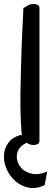

<svg xmlns="http://www.w3.org/2000/svg" viewBox="-71 -730 281 968"><path d="M46.9 -19.5Q40 -34.2 37.1 -70.8Q34.2 -107.4 32.7 -156.7Q31.2 -206.1 32.2 -264.6Q33.2 -323.2 34.7 -382.3Q36.1 -441.4 38.1 -496.6Q40 -551.8 42.5 -594.2Q44.9 -636.7 45.9 -662.6Q46.9 -688.5 46.9 -689.5Q61.5 -698.2 72.8 -704.1Q84 -710 98.6 -710Q107.4 -710 117.7 -706.1Q127.9 -702.1 127.9 -689.5V-19.5Q127.9 -6.8 117.7 -2.9Q107.4 1 98.6 1Q84 1 72.8 -4.9Q61.5 -10.7 46.9 -19.5ZM154.3 203.1Q112.3 223.6 74.7 216.3Q37.1 209 8.8 185.1Q-19.5 161.1 -35.6 126.5Q-51.8 91.8 -51.3 57.1Q-50.8 22.5 -31.2 -6.8Q-11.7 -36.1 32.2 -49.8L119.1 -18.6Q75.2 -19.5 50.3 -3.4Q25.4 12.7 17.6 35.2Q9.8 57.6 17.1 82.5Q24.4 107.4 44.4 124.5Q64.5 141.6 95.7 147Q127 152.3 167 134.8Z"/></svg>

Font: Architects Daughter-petzku
Style: Regular
Weight: 400
Designer: Kimberly Geswein
Foundry: Kimberly Geswein
Version: Version 1.000 2010 initial release